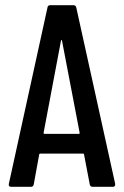

<svg xmlns="http://www.w3.org/2000/svg" viewBox="-20 -720 477 740"><path d="M337 0Q328 0 326 -9L304 -124Q304 -128 299 -128H136Q131 -128 131 -124L110 -9Q108 0 99 0H23Q12 0 14 -11L163 -691Q164 -700 174 -700H263Q272 -700 274 -691L424 -11V-9Q424 0 415 0ZM148 -208Q148 -204 151 -204H284Q287 -204 287 -208L219 -563Q217 -569 215 -563Z"/></svg>

Font: Barlow Condensed Medium
Style: Regular
Weight: 500
Width: 3
Designer: Jeremy Tribby
Foundry: Tribby Type
Version: Version 1.422;hotconv 1.0.109;makeotfexe 2.5.65596